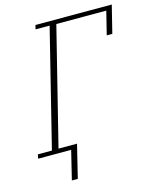

<svg xmlns="http://www.w3.org/2000/svg" viewBox="-132 -785 848 1032"><g transform="rotate(-15 291.5 -269.0)"><path d="M-2 -23H76L238 -675H160L165 -698H590L552 -545H521L553 -674H275L113 -24H216L171 160H138L177 0H-7Z"/></g></svg>

Font: IBM Plex Serif ExtLt
Style: Italic
Weight: 200
Italic angle: -14°
Designer: Mike Abbink, Paul van der Laan, Pieter van Rosmalen
Foundry: Bold Monday
Version: Version 3.001